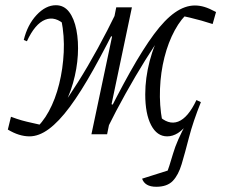

<svg xmlns="http://www.w3.org/2000/svg" viewBox="-20 -514 864 735"><path d="M578 201Q556 201 542.5 193Q529 185 524 170L644 132L615 159Q628 124 642.5 74Q657 24 694 -43L703 -46Q681 -17 661 -4.5Q641 8 620 8Q581 8 558.5 -35Q536 -78 536 -153Q536 -215 553 -280.5Q570 -346 601 -397L608 -392Q573 -343 536 -283.5Q499 -224 461.5 -157Q424 -90 389 -19L369 -29Q429 -151 478.5 -239Q528 -327 569.5 -383Q611 -439 649.5 -466Q688 -493 726 -493Q744 -493 762.5 -487.5Q781 -482 807 -468L794 -422Q773 -429 751.5 -435Q730 -441 707 -446.5Q684 -452 660 -457L706 -470Q674 -444 649 -398Q624 -352 609.5 -294.5Q595 -237 592.5 -174Q590 -111 601 -52L584 -74Q624 -34 662 -48.5Q700 -63 732 -131L749 -123Q719 -48 703.5 12Q688 72 675.5 114Q663 156 641.5 178.5Q620 201 578 201ZM93 8Q53 8 10 -18L22 -67Q46 -58 64 -53Q82 -48 103 -43.5Q124 -39 158 -31L109 -16Q142 -42 167 -88Q192 -134 206.5 -192.5Q221 -251 224 -314Q227 -377 215 -437L231 -416Q192 -454 153 -438.5Q114 -423 83 -356L71 -361Q85 -419 120 -456.5Q155 -494 194 -494Q225 -494 244.5 -468.5Q264 -443 272.5 -399.5Q281 -356 278 -303.5Q275 -251 259.5 -196Q244 -141 215 -92L209 -96Q241 -140 278.5 -199.5Q316 -259 353.5 -327.5Q391 -396 426 -468L447 -458Q388 -338 338.5 -249.5Q289 -161 247 -104.5Q205 -48 167 -20Q129 8 93 8ZM330 0 409 -374 403 -376 425 -486H485L407 -115L413 -113L390 0Z"/></svg>

Font: Piazzolla 8pt ExtraLight
Style: Italic
Weight: 250
Italic angle: -11.3°
Designer: Juan Pablo del Peral
Foundry: Huerta Tipografica
Version: Version 2.001